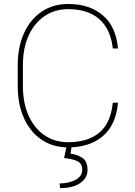

<svg xmlns="http://www.w3.org/2000/svg" viewBox="-20 -741 688 978"><path d="M554.7 -217.8H581.1Q570.3 -102.5 502.4 -46.4Q434.6 9.8 327.6 9.8Q249.5 9.8 191.7 -29.5Q133.8 -68.8 102.1 -139.2Q70.3 -209.5 70.3 -302.2V-408.7Q70.3 -501.5 102.1 -571.8Q133.8 -642.1 191.7 -681.4Q249.5 -720.7 327.6 -720.7Q434.6 -720.7 502.4 -664.3Q570.3 -607.9 581.1 -494.1H554.7Q543.9 -591.8 486.3 -643.1Q428.7 -694.3 327.6 -694.3Q258.8 -694.3 206.8 -658.9Q154.8 -623.5 125.7 -559.6Q96.7 -495.6 96.7 -409.7V-302.2Q96.7 -216.3 125.7 -151.9Q154.8 -87.4 206.8 -52Q258.8 -16.6 327.6 -16.6Q426.8 -16.6 485.4 -64.9Q543.9 -113.3 554.7 -217.8ZM318.8 4.9H344.7L339.4 42Q372.1 45.4 398.9 62.7Q425.8 80.1 425.8 124.5Q425.8 166 388.4 191.7Q351.1 217.3 286.6 217.3L283.2 193.4Q309.6 193.4 336.2 186.3Q362.8 179.2 380.9 163.8Q398.9 148.4 398.9 124.5Q398.9 92.3 375.5 80.6Q352.1 68.8 306.6 64Z"/></svg>

Font: Vazirmatn UI Thin
Style: Regular
Weight: 100
Designer: Saber Rastikerdar
Foundry: Saber Rastikerdar
Version: Version 33.003